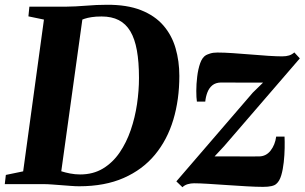

<svg xmlns="http://www.w3.org/2000/svg" viewBox="-33 -771 1276 804"><path d="M90 -743H240Q283.5 -743.5 327.8 -747.2Q372 -751 414.5 -751Q499 -751.5 557.2 -728.5Q615.5 -705.5 651 -664.5Q686.5 -623.5 702.2 -569.2Q718 -515 718 -453Q718 -354 692.8 -269.8Q667.5 -185.5 615.8 -123Q564 -60.5 485 -25.8Q406 9 298.5 9Q283 9 264 7.5Q245 6 224.5 4.5Q204 3 184.5 1.5Q165 0 148 0H-13L-8.5 -38.5L64 -53.5L151 -689L86 -702.5ZM219.5 -24.5 198.5 -62.5Q207.5 -59 223.8 -53.8Q240 -48.5 260.8 -44.5Q281.5 -40.5 302.5 -40.5Q357 -40.5 398 -65.2Q439 -90 467.8 -132Q496.5 -174 514.5 -226.5Q532.5 -279 540.8 -335.5Q549 -392 549 -444.5Q549 -511.5 540.2 -560Q531.5 -608.5 512.8 -640Q494 -671.5 464.2 -686.8Q434.5 -702 392.5 -702Q368 -702 350.5 -699.2Q333 -696.5 321.2 -692.5Q309.5 -688.5 301.5 -684.5L315 -712ZM1068.5 -425Q1054.5 -425 1036.5 -425Q1018.5 -425 998.5 -425Q978.5 -425 959 -425.2Q939.5 -425.5 922 -425.5Q904.5 -425.5 892 -425.5Q870 -425 856.2 -413.8Q842.5 -402.5 835.5 -384.2Q828.5 -366 826.5 -345.5H791.5Q789 -362 789 -390.5Q789 -419 792.8 -450.2Q796.5 -481.5 805.2 -506.2Q814 -531 829.5 -540Q835 -543 847.2 -547Q859.5 -551 877.5 -551Q904.5 -551 941.5 -548.5Q978.5 -546 1017.5 -542.8Q1056.5 -539.5 1091.2 -537.2Q1126 -535 1148.5 -535Q1165.5 -535 1177.5 -538.8Q1189.5 -542.5 1199.5 -551.5L1222.5 -526.5L905.5 -159L865.5 -116Q885 -116 907.8 -116Q930.5 -116 955 -116Q979.5 -116 1003.8 -115.8Q1028 -115.5 1051 -116Q1081 -116 1100 -140.2Q1119 -164.5 1123.5 -199H1158.5Q1159.5 -179.5 1159 -150.8Q1158.5 -122 1155.2 -91.8Q1152 -61.5 1144.8 -37Q1137.5 -12.5 1124.5 -1.5Q1118 5 1104.2 8.2Q1090.5 11.5 1068.5 11.5Q1040.5 11.5 1000.5 9.2Q960.5 7 918.2 4Q876 1 839 -1.2Q802 -3.5 779.5 -3.5Q766.5 -3.5 753.2 0.2Q740 4 731 13L705.5 -11.5L1025.5 -383Z"/></svg>

Font: Merriweather 60pt ExtraBold
Style: Italic
Weight: 800
Italic angle: -7.8°
Version: Version 2.101